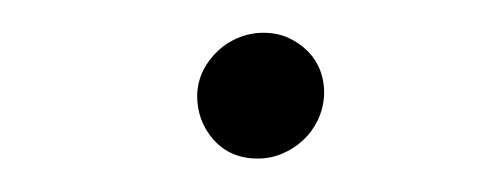

<svg xmlns="http://www.w3.org/2000/svg" viewBox="-20 -376 300 116"><path d="M99.1 -318.5Q99.4 -326.7 102.8 -333.5Q106.2 -340.2 111.7 -345.3Q117.2 -350.5 124.3 -353.3Q131.4 -356.2 139.2 -356.2Q147.4 -356.2 154.1 -353.2Q160.9 -350.1 165.8 -345.2Q170.8 -340.2 173.5 -333.3Q176.1 -326.3 175.8 -318.5Q175.4 -310.7 172.1 -303.6Q168.7 -296.5 163.2 -291.4Q157.7 -286.2 150.6 -283.2Q143.5 -280.2 135.7 -280.2Q119.3 -280.2 109.2 -291.4Q99.1 -302.6 99.1 -318.5Z"/></svg>

Font: Inter P Extra Light
Style: Italic
Weight: 200
Italic angle: 9.39999°
Designer: Rasmus Andersson
Foundry: rsms
Version: Version 3.018;git-588b23468